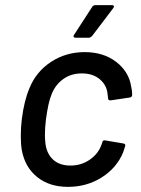

<svg xmlns="http://www.w3.org/2000/svg" viewBox="-20 -720 550 748"><path d="M65 -135Q61 -158 61 -190Q61 -224 65 -256Q74 -328 95 -377Q121 -441 179 -479Q237 -517 310 -517Q383 -517 432.5 -479Q482 -441 491 -383Q495 -366 495 -350Q494 -341 485 -340L411 -329H409Q401 -329 401 -338L399 -354Q396 -388 369 -411Q342 -434 299 -434Q256 -434 225 -411Q194 -388 180 -350Q168 -321 159 -255Q155 -222 155 -193Q155 -179 157 -161Q162 -121 187 -98Q212 -75 255 -75Q297 -75 330.5 -98.5Q364 -122 376 -158L378 -163Q378 -166 379 -167Q380 -171 383 -172.5Q386 -174 390 -173L461 -161Q469 -159 468 -153Q468 -150 467 -149Q466 -144 460 -127Q435 -66 376.5 -29Q318 8 245 8Q172 8 124.5 -30.5Q77 -69 65 -135ZM269 -585 339 -693Q343 -700 352 -700H417Q422 -700 423.5 -696.5Q425 -693 421 -688L339 -580Q332 -573 326 -573H275Q269 -573 267 -576.5Q265 -580 269 -585Z"/></svg>

Font: Barlow Medium
Style: Italic
Weight: 500
Italic angle: -7°
Designer: Jeremy Tribby
Foundry: Tribby Type
Version: Version 1.408